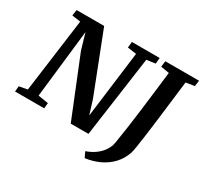

<svg xmlns="http://www.w3.org/2000/svg" viewBox="-179 -992 1488 1408"><g transform="rotate(30 564.5 -287.5)"><path d="M-0.5 0 3.5 -46.5 73.5 -59.5 157 -682.5 84.5 -693 92 -743H325L521.5 -238.5L558.5 -119.5L630 -682.5L555 -693L560 -743H795L790.5 -693L716.5 -682.5L621 0H471L268.5 -500.5L229 -635.5L164 -60L250.5 -46.5L246 0ZM686 168 664 121.5Q709.5 106 743.2 80.8Q777 55.5 797.8 23.5Q818.5 -8.5 824 -42.5Q835.5 -110.5 846.5 -188.5Q857.5 -266.5 868 -350Q878.5 -433.5 888.5 -517.8Q898.5 -602 908 -681.5L836.5 -693.5L843 -743H1128.5L1121.5 -693.5L1049 -682.5Q1038.5 -595.5 1028.2 -508.8Q1018 -422 1008 -343.2Q998 -264.5 989.5 -200.5Q981 -136.5 974 -93.8Q967 -51 962 -37Q942 21.5 902.2 64Q862.5 106.5 807.5 132.8Q752.5 159 686 168Z"/></g></svg>

Font: Merriweather
Style: Bold Italic
Weight: 700
Italic angle: -7.8°
Version: Version 2.101